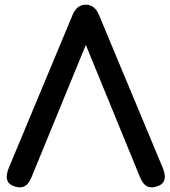

<svg xmlns="http://www.w3.org/2000/svg" viewBox="-20 -779 732 829"><path d="M33.2 22Q-6.3 3.9 18.6 -55.7L293.5 -714.8Q312 -758.8 350.3 -758.8Q388.7 -758.8 407.2 -714.8L682.1 -55.7Q707 3.9 667.5 22Q609.9 48.3 585.4 -11.7L350.6 -585L115.2 -11.7Q90.8 48.3 33.2 22Z"/></svg>

Font: Comic Relief LRS
Style: Regular
Weight: 400
Designer: Jeff Davis
Foundry: Loudifier
Version: Version 1.0